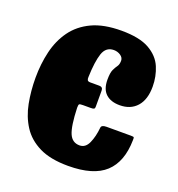

<svg xmlns="http://www.w3.org/2000/svg" viewBox="-106 -627 680 733"><g transform="rotate(20 233.5 -260.5)"><path d="M18 -256.5Q18 -312.5 30 -363.2Q42 -414 70.2 -453.2Q98.5 -492.5 146.2 -515Q194 -537.5 266 -537.5Q339 -537.5 379 -514.8Q419 -492 434.5 -455.2Q450 -418.5 450 -377Q450 -324.5 424.8 -296Q399.5 -267.5 355.5 -267.5Q319 -267.5 298.8 -286.2Q278.5 -305 278.5 -343.5Q278.5 -371.5 284.5 -384.2Q290.5 -397 296.8 -405.5Q303 -414 303 -429Q303 -441.5 290.8 -449.8Q278.5 -458 263.5 -458Q231.5 -458 220.2 -424.8Q209 -391.5 207 -328Q206.5 -320 209 -315.5Q211.5 -311 221 -311H257.5Q272 -311 272 -296V-232Q272 -223.5 268.2 -221.8Q264.5 -220 254.5 -220H224Q211.5 -220 209 -217.5Q206.5 -215 206.5 -203Q209 -129.5 221.5 -100.2Q234 -71 264 -71Q288 -71 300 -97.8Q312 -124.5 315.5 -161.5Q316.5 -173 337 -173H435.5Q447 -173 448.2 -170.8Q449.5 -168.5 449 -159Q447.5 -71 399.8 -26.8Q352 17.5 249.5 17.5Q177.5 17.5 132 -5Q86.5 -27.5 61.8 -66Q37 -104.5 27.5 -153.8Q18 -203 18 -256.5Z"/></g></svg>

Font: Besley* Condensed Heavy
Style: Regular
Weight: 800
Width: 3
Designer: Owen Earl
Foundry: indestructible type*
Version: Version 3.000; ttfautohint (v1.8.3)